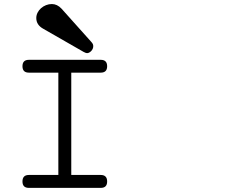

<svg xmlns="http://www.w3.org/2000/svg" viewBox="-20 -914 1244 951"><path d="M123 -554.2Q91.3 -554.2 91.3 -585.9Q91.3 -617.7 123 -617.7H479Q510.7 -617.7 510.7 -585.9Q510.7 -554.2 479 -554.2H333V-47.4H479Q510.7 -47.4 510.7 -15.1Q510.7 16.6 479 16.6H123Q91.3 16.6 91.3 -15.1Q91.3 -47.4 123 -47.4H269V-554.2ZM284.7 -871.1 432.1 -706.5Q437 -701.2 439.5 -696.3Q441.9 -691.4 441.9 -685.5Q441.9 -678.2 439 -671.9Q436 -665.5 431.4 -660.9Q426.8 -656.2 421.6 -653.6Q416.5 -650.9 412.1 -650.9Q407.7 -650.9 403.3 -652.6Q398.9 -654.3 393.6 -657.2L193.4 -772Q159.7 -791 159.7 -824.7Q159.7 -838.4 166 -851.1Q172.4 -863.8 183.1 -873.3Q193.8 -882.8 207.8 -888.4Q221.7 -894 236.8 -894Q263.2 -894 284.7 -871.1Z"/></svg>

Font: Erica Type
Style: Italic
Weight: 400
Monospace: yes
Designer: Peter Wiegel
Foundry: Peter Wiegel
Version: Version 1.000 2010 initial release